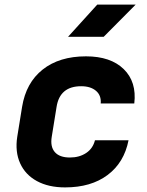

<svg xmlns="http://www.w3.org/2000/svg" viewBox="-20 -805 640 835"><path d="M263 10Q191 10 140.5 -17.5Q90 -45 67.5 -95Q45 -145 55 -210L76 -340Q93 -445 165.5 -502.5Q238 -560 354 -560Q461 -560 518 -504.5Q575 -449 564 -355H418Q421 -390 397.5 -410Q374 -430 333 -430Q240 -430 226 -340L205 -210Q198 -167 218.5 -143.5Q239 -120 284 -120Q325 -120 354.5 -139.5Q384 -159 393 -195H539Q520 -98 448 -44Q376 10 263 10ZM276 -645 403 -785H570L431 -645Z"/></svg>

Font: JetBrains Mono ExtraBold
Style: Italic
Weight: 800
Italic angle: -9°
Monospace: yes
Designer: Philipp Nurullin, Konstantin Bulenkov
Foundry: JetBrains
Version: Version 2.305; ttfautohint (v1.8.4.7-5d5b)